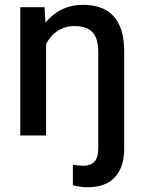

<svg xmlns="http://www.w3.org/2000/svg" viewBox="-20 -558 595 791"><path d="M340.8 213.4Q326.7 213.4 310.1 211.2Q293.5 209 280.3 205.1V120.6Q290 122.6 301.8 123.8Q313.5 125 322.8 125Q352.5 125 368.7 108.4Q384.8 91.8 384.8 52.7V-344.2Q384.8 -383.3 373.5 -406.7Q362.3 -430.2 340.3 -440.4Q318.4 -450.7 286.1 -450.7Q254.4 -450.7 229 -437.5Q203.6 -424.3 185.5 -401.1Q167.5 -377.9 158 -347.9Q148.4 -317.9 148.4 -283.7L109.9 -284.7Q110.8 -358.9 137.5 -416Q164.1 -473.1 211.7 -505.6Q259.3 -538.1 322.8 -538.1Q374.5 -538.1 412.1 -518.8Q449.7 -499.5 470.7 -456.8Q491.7 -414.1 491.7 -343.3V52.7Q491.7 130.4 453.6 171.9Q415.5 213.4 340.8 213.4ZM63.5 0V-528.3H163.6L169.9 -415.5V0Z"/></svg>

Font: Heebo Medium
Style: Regular
Weight: 500
Designer: Oded Ezer
Foundry: Ezer Type House
Version: Version 3.100